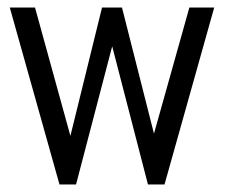

<svg xmlns="http://www.w3.org/2000/svg" viewBox="-20 -490 599 510"><path d="M6 -470H73L167 -129L251 -470H304L389 -135L483 -470H549L417 0H373L278 -367L182 0H138Z"/></svg>

Font: Smooch Sans Medium
Style: Regular
Weight: 500
Designer: Robert E. Leuschke
Foundry: Robert E. Leuschke
Version: Version 1.010; ttfautohint (v1.8.3)